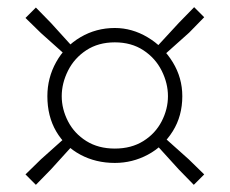

<svg xmlns="http://www.w3.org/2000/svg" viewBox="-20 -605 640 535"><path d="M448 -337Q448 -373 430.5 -408Q413 -443 379.5 -465Q346 -487 300 -487Q254 -487 220.5 -465Q187 -443 169.5 -408Q152 -373 152 -337Q152 -301 169.5 -267Q187 -233 220.5 -212Q254 -191 300 -191Q346 -191 379.5 -212Q413 -233 430.5 -267Q448 -301 448 -337ZM300 -527Q348 -527 391.5 -501Q435 -475 461.5 -431.5Q488 -388 488 -337Q488 -282 461.5 -239.5Q435 -197 392 -174Q349 -151 300 -151Q247 -151 204 -174Q161 -197 136.5 -239Q112 -281 112 -337Q112 -388 136.5 -432Q161 -476 204.5 -501.5Q248 -527 300 -527ZM122 -541 181 -476 160 -454 94 -513 51 -555 80 -584ZM549 -557 507 -514 441 -455 419 -477 479 -542 521 -585ZM51 -119 94 -161 160 -220 181 -198 122 -133 80 -90ZM478 -133 419 -198 440 -220 506 -161 549 -119 520 -90Z"/></svg>

Font: Fliege Mono Thin
Style: Regular
Weight: 100
Version: Version 0.020;Glyphs 3.3 (3306)